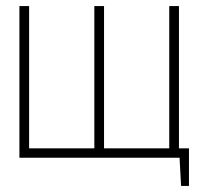

<svg xmlns="http://www.w3.org/2000/svg" viewBox="-20 -520 663 633"><path d="M561 -31V0H572L577 93H603V-31ZM538 -500V-31H323V-500H291V-31H76V-500H44V0H570V-500Z"/></svg>

Font: Advent Pro ExtraLight
Style: Regular
Weight: 250
Version: Version 3.000